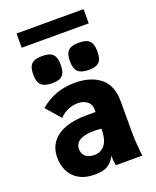

<svg xmlns="http://www.w3.org/2000/svg" viewBox="-173 -1059 947 1168"><g transform="rotate(-20 300.0 -475.0)"><path d="M54.5 -164.5Q54.5 -227 87.8 -267.8Q121 -308.5 177.2 -327.5Q233.5 -346.5 304.5 -346.5H368.5V-364Q368.5 -395.5 345.2 -414.8Q322 -434 283.5 -434Q254.5 -434 223.2 -421.8Q192 -409.5 165.5 -382L84.5 -475.5Q135.5 -518.5 191 -537.8Q246.5 -557 309 -557Q411 -557 472.8 -508.2Q534.5 -459.5 534.5 -354V-161Q534.5 -121 537 -85.5Q539.5 -50 544.5 0H374Q370.5 -18 369 -31.8Q367.5 -45.5 367.5 -64Q351 -28 321.2 -9Q291.5 10 235.5 10Q174 10 133.5 -13.8Q93 -37.5 73.8 -77Q54.5 -116.5 54.5 -164.5ZM367.5 -239Q342.5 -241.5 317 -241.5Q259 -241.5 227.8 -223Q196.5 -204.5 196.5 -169.5Q196.5 -135.5 218.5 -119.2Q240.5 -103 272.5 -103Q317.5 -103 342.5 -136.5Q367.5 -170 367.5 -239ZM90 -689.5Q90 -722.5 98.8 -741.5Q107.5 -760.5 126.8 -769Q146 -777.5 178.5 -777.5Q211.5 -777.5 230.8 -769Q250 -760.5 258.8 -741.2Q267.5 -722 267.5 -689.5Q267.5 -656.5 259.2 -637.5Q251 -618.5 232.2 -609.8Q213.5 -601 181 -601Q132 -601 111 -621.2Q90 -641.5 90 -689.5ZM327.5 -689.5Q327.5 -722.5 336.2 -741.5Q345 -760.5 364.2 -769Q383.5 -777.5 416 -777.5Q449 -777.5 468.2 -769Q487.5 -760.5 496.2 -741.2Q505 -722 505 -689.5Q505 -656.5 496.8 -637.5Q488.5 -618.5 469.8 -609.8Q451 -601 418.5 -601Q369.5 -601 348.5 -621.2Q327.5 -641.5 327.5 -689.5ZM80 -959.5H514V-867.5H80Z"/></g></svg>

Font: JuliaMono Black
Style: Regular
Weight: 900
Monospace: yes
Designer: cormullion
Foundry: corm
Version: Version 0.054; ttfautohint (v1.8.4)